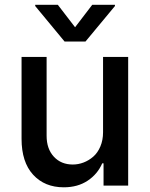

<svg xmlns="http://www.w3.org/2000/svg" viewBox="-20 -787 634 814"><path d="M225.1 -766.7 298.3 -671.5 371.1 -766.7H467.3V-761.4L342.3 -610.8H253.9L129.3 -761.4V-766.7ZM416.9 -226.2V-545.5H523.4V0H419V-94.5H413.4Q393.5 -48.7 351.4 -20.8Q309.3 7.1 250.4 7.1Q169.4 7.1 120.4 -46.3Q71.4 -99.8 71.4 -198.5V-545.5H177.6V-211.3Q177.6 -155.9 208.3 -122.7Q239 -89.5 288.7 -89.5Q311.8 -89.5 334.2 -98Q356.5 -106.5 375.4 -122.9Q394.2 -139.2 405.5 -166Q416.9 -192.8 416.9 -226.2Z"/></svg>

Font: TID UI Medium
Style: Regular
Weight: 500
Designer: The TID Project Authors
Foundry: Bakken & Bæck
Version: Version 1.001;hotconv 1.0.109;makeotfexe 2.5.65596